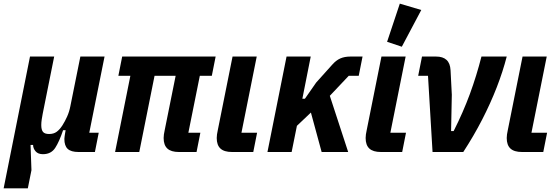

<svg xmlns="http://www.w3.org/2000/svg" viewBox="-53 -836 3074 1056"><path d="M100 200H-33L112 -525H245L182 -211Q179 -195 176.5 -179Q174 -163 174 -148Q174 -122 183.5 -110.5Q193 -99 217 -99Q242 -99 258.5 -111Q275 -123 290 -146Q304 -168 316 -194.5Q328 -221 334 -252L389 -525H522L438 -106H490L469 0H379Q338 0 319.5 -17Q301 -34 301 -72Q301 -79 302.5 -87Q304 -95 305 -103L308 -120H294Q273 -57 250.5 -22.5Q228 12 183 12Q156 12 142.5 -4Q129 -20 129 -39H115L120 100Z M1028 0H931Q888 0 867.5 -19Q847 -38 847 -77Q847 -86 848.5 -97Q850 -108 853 -121L913 -419H797L713 0H580L664 -419H598L619 -525H1133L1112 -419H1046L983 -106H1049Z M1361 -106 1340 0H1223Q1180 0 1159.5 -19Q1139 -38 1139 -77Q1139 -86 1140.5 -97Q1142 -108 1145 -121L1226 -525H1359L1275 -106Z M1716 0 1657 -217 1580 -144 1551 0H1418L1523 -525H1656L1610 -293H1624L1686 -382L1774 -480Q1795 -504 1818.5 -514.5Q1842 -525 1875 -525H1941L1920 -419H1865L1761 -309L1862 0Z M2180 -106 2159 0H2042Q1999 0 1978.5 -19Q1958 -38 1958 -77Q1958 -86 1959.5 -97Q1961 -108 1964 -121L2045 -525H2178L2094 -106ZM2264 -781 2157 -579 2076 -606 2146 -816Z M2495 0H2326L2301 -419H2247L2268 -525H2345Q2383 -525 2403 -506.5Q2423 -488 2425 -450L2432 -315L2428 -115H2442Q2495 -220 2531.5 -319.5Q2568 -419 2595 -525H2734Q2713 -443 2679 -355.5Q2645 -268 2599 -178.5Q2553 -89 2495 0Z M2956 -106 2935 0H2818Q2775 0 2754.5 -19Q2734 -38 2734 -77Q2734 -86 2735.5 -97Q2737 -108 2740 -121L2821 -525H2954L2870 -106Z"/></svg>

Font: IBM Plex Sans Condensed
Style: Bold Italic
Weight: 700
Width: 3
Italic angle: -11.31°
Designer: Mike Abbink, Paul van der Laan, Pieter van Rosmalen
Foundry: Bold Monday
Version: Version 3.201